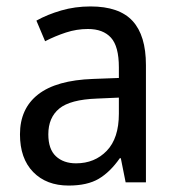

<svg xmlns="http://www.w3.org/2000/svg" viewBox="-20 -659 548 596"><path d="M261 -639Q350 -639 391.5 -594Q433 -549 433 -457V-93H370L355 -168H352Q322 -125 286.5 -104Q251 -83 193 -83Q124 -83 83 -125Q42 -167 42 -242Q42 -322 98.5 -366Q155 -410 269 -414L349 -417V-450Q349 -515 324.5 -542Q300 -569 253 -569Q218 -569 184.5 -558Q151 -547 120 -531L93 -595Q127 -614 170 -626.5Q213 -639 261 -639ZM281 -353Q198 -350 164 -322Q130 -294 130 -242Q130 -196 153.5 -174Q177 -152 216 -152Q274 -152 311.5 -191Q349 -230 349 -306V-356Z"/></svg>

Font: Noto Sans Kannada UI SemiCondensed
Style: Regular
Weight: 400
Width: 4
Designer: Jelle Bosma - Monotype Design Team
Foundry: Monotype Imaging Inc.
Version: Version 2.005; ttfautohint (v1.8.4.7-5d5b)